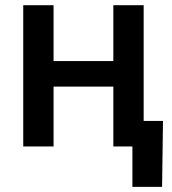

<svg xmlns="http://www.w3.org/2000/svg" viewBox="-20 -566 666 742"><path d="M448.2 -330.1V-231.4H155.8V-330.1ZM187 -545.9V0H69.8V-545.9ZM535.2 -545.9V0H418V-545.9ZM491.7 156.2V0H452.1V-98.6H609.9L606.4 156.2Z"/></svg>

Font: Inter Cardless
Style: Medium
Weight: 500
Designer: Rasmus Andersson
Foundry: rsms
Version: Version 4.001;git-9221beed3